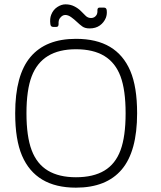

<svg xmlns="http://www.w3.org/2000/svg" viewBox="-20 -855 743 885"><path d="M330 10Q237 10 175 -27Q113 -64 81.5 -137.5Q50 -211 50 -333Q50 -509 120.5 -592.5Q191 -676 330 -676Q425 -676 487 -639Q549 -602 580.5 -528.5Q612 -455 612 -333Q612 -157 541 -73.5Q470 10 330 10ZM330 -38Q410 -38 461 -68.5Q512 -99 535.5 -162.5Q559 -226 559 -333Q559 -440 535.5 -503Q512 -566 461 -597Q410 -628 330 -628Q252 -628 201 -597Q150 -566 126 -503Q102 -440 102 -333Q102 -226 126 -162.5Q150 -99 201 -68.5Q252 -38 330 -38ZM393 -724Q372 -724 359.5 -733Q347 -742 334.5 -754Q322 -766 308 -776Q294 -786 281 -786Q267 -786 256 -771Q249 -762 250 -744Q250 -731 240 -731H225Q213 -731 212 -745Q209 -769 216 -787Q225 -810 244 -822.5Q263 -835 282 -835Q304 -835 322 -826Q340 -817 352.5 -804.5Q365 -792 375 -782Q385 -772 400 -772Q416 -772 425 -786Q430 -795 429 -808Q429 -820 439 -820H459Q471 -820 472 -807Q474 -789 468 -773Q459 -751 440 -737.5Q421 -724 393 -724Z"/></svg>

Font: Vivano Light
Style: Regular
Weight: 300
Designer: Joe Prince, Josias Burgherr
Version: Version 2.064;September 19, 2022;FontCreator 14.0.0.2877 64-